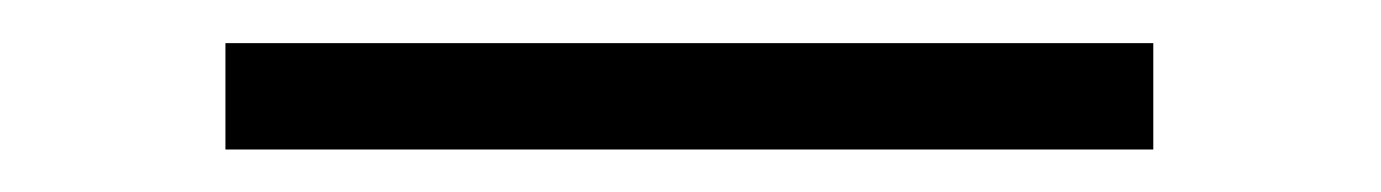

<svg xmlns="http://www.w3.org/2000/svg" viewBox="-20 -20 640 89"><path d="M514.6 49.3H84.5V0H514.6Z"/></svg>

Font: TypoPRO Roboto Mono
Style: Regular
Weight: 300
Designer: Google
Version: Version 2.000986; 2015; ttfautohint (v1.3)